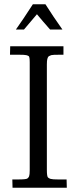

<svg xmlns="http://www.w3.org/2000/svg" viewBox="-20 -885 362 905"><path d="M154.1 -817.9 93 -745.8H54.9Q86.4 -789.8 135 -865H194.1Q229.7 -808.6 274.2 -745.8H216.1Q202.1 -761 182.1 -784.7Q162.1 -808.3 154.1 -817.9ZM27.1 -627 28.1 -667H279.1V-627H262Q227.3 -627 221.6 -625.1Q215.8 -623.3 211.7 -620.8Q207.5 -618.4 206.2 -615.4Q204.8 -612.3 203.1 -607.2Q200.9 -599.6 200.9 -581.1V-85Q200.9 -52.7 206.4 -48.2Q211.9 -43.7 218.8 -41.7Q228 -39.1 254.9 -39.1H293.9L294.9 0H39.1L38.1 -39.1H64Q103 -39.1 109 -43.6Q115 -48.1 117.2 -54Q120.1 -61.8 120.1 -83V-591.1Q120.1 -617.2 115.4 -620.4Q110.6 -623.5 104 -625Q96.2 -627 69.1 -627Z"/></svg>

Font: Linden Hill
Style: Regular
Weight: 400
Version: Version 1.202